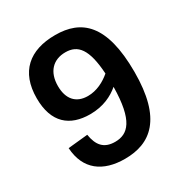

<svg xmlns="http://www.w3.org/2000/svg" viewBox="-174 -874 968 1016"><g transform="rotate(-30 310.0 -366.0)"><path d="M298 11C456 11 571 -76.5 571 -362.5C571 -655 463 -741.5 304.5 -741.5C147 -741.5 53 -661.5 53 -500C53 -350 133.5 -285.5 256.5 -285.5C338 -285.5 395.5 -315.5 435.5 -349.5C433 -145 377 -93 298 -93C229.5 -93 199 -131 188 -199.5L67.5 -187.5C75.5 -52 165 11 298 11ZM182.5 -500C182.5 -586.5 230.5 -635.5 305.5 -635.5C381 -635.5 424 -586.5 433.5 -432C396.5 -400.5 348.5 -375 294.5 -375C221.5 -375 182.5 -421.5 182.5 -500Z"/></g></svg>

Font: Monaspace Neon SemiBold
Style: Regular
Weight: 600
Designer: Riley Cran & the Lettermatic Team
Foundry: Lettermatic
Version: Version 1.200 (Monaspace Neon)